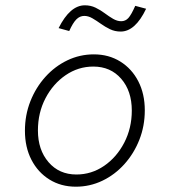

<svg xmlns="http://www.w3.org/2000/svg" viewBox="-20 -694 640 724"><path d="M266 10Q210 10 166.5 -17Q123 -44 98.5 -91.5Q74 -139 74 -201Q74 -260 94.5 -312Q115 -364 151 -404Q187 -444 234 -466.5Q281 -489 334 -489Q390 -489 433.5 -462Q477 -435 501.5 -387.5Q526 -340 526 -278Q526 -219 505.5 -167Q485 -115 449 -75Q413 -35 366 -12.5Q319 10 266 10ZM268 -36Q325 -36 372.5 -68.5Q420 -101 448.5 -156Q477 -211 477 -277Q477 -351 437 -397Q397 -443 332 -443Q275 -443 227.5 -410.5Q180 -378 151.5 -323.5Q123 -269 123 -202Q123 -129 163 -82.5Q203 -36 268 -36ZM241 -577 201 -588Q244 -674 300 -674Q322 -674 340.5 -665Q359 -656 375 -644Q391 -632 406.5 -623Q422 -614 437 -614Q453 -614 464 -626Q475 -638 490 -672L531 -661Q490 -575 435 -575Q413 -575 394.5 -584Q376 -593 360 -604.5Q344 -616 328.5 -625Q313 -634 298 -634Q281 -634 268 -621Q255 -608 241 -577Z"/></svg>

Font: Red Hat Mono
Style: Italic
Weight: 300
Italic angle: -12°
Monospace: yes
Designer: Pentagram, MCKL
Foundry: Pentagram, MCKL
Version: Version 1.023